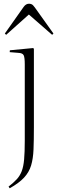

<svg xmlns="http://www.w3.org/2000/svg" viewBox="-20 -773 307 1031"><path d="M32 238 26 229Q53 208 70 189.5Q87 171 96.5 146.5Q106 122 109.5 83Q113 44 113 -17V-427Q113 -465 107 -476.5Q101 -488 80 -489L32 -493L33 -503L158 -515L162 -511V-90Q162 -21 160 29Q158 79 147 115.5Q136 152 109 181Q82 210 32 238ZM13 -586 6 -593 107 -736Q119 -753 136 -753Q143 -753 150 -750Q157 -747 167 -733L267 -593L260 -586L135 -695Z"/></svg>

Font: Display Extralight
Style: Regular
Weight: 200
Designer: Latin by Veronika Burian and Jose Scaglione. Greek by Irene Vlachou. Cyrillic by Vera Evstafieva.
Foundry: TypeTogether
Version: Version 3.002